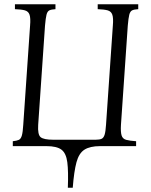

<svg xmlns="http://www.w3.org/2000/svg" viewBox="-20 -685 708 900"><path d="M579 -565 547 -100Q545 -66 550 -50Q555 -34 571.5 -29.5Q588 -25 618 -23V0H449Q402 0 376 16.5Q350 33 338.5 75.5Q327 118 321 195H298Q301 118 295.5 75.5Q290 33 268 16.5Q246 0 198 0H40V-23Q59 -25 68.5 -29.5Q78 -34 82.5 -50Q87 -66 89 -100L121 -565Q124 -600 118.5 -616Q113 -632 96.5 -636.5Q80 -641 50 -642V-665H240V-642Q221 -641 211.5 -636.5Q202 -632 198 -616Q194 -600 191 -565L159 -100Q156 -54 170.5 -42Q185 -30 230 -30H428Q447 -30 456.5 -34.5Q466 -39 470.5 -54Q475 -69 477 -100L509 -565Q512 -600 506.5 -616Q501 -632 484.5 -636.5Q468 -641 438 -642V-665H628V-642Q609 -641 599.5 -636.5Q590 -632 586 -616Q582 -600 579 -565Z"/></svg>

Font: Bona Nova SC
Style: Italic
Weight: 400
Italic angle: -4°
Designer: Mateusz Machalski
Foundry: Capitalics
Version: Version 4.001; ttfautohint (v1.8.4.7-5d5b)